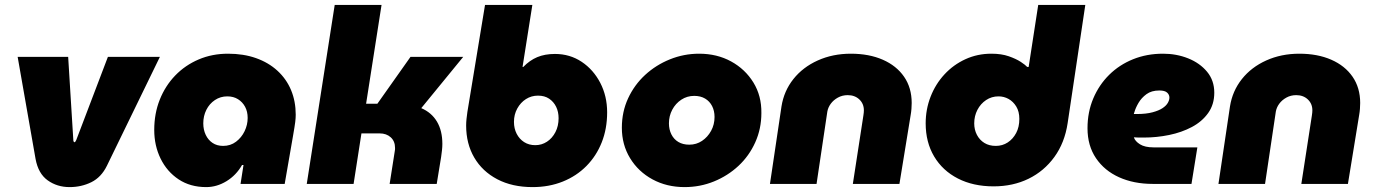

<svg xmlns="http://www.w3.org/2000/svg" viewBox="-20 -750 5602 783"><path d="M264 13Q213 13 174.5 -14.5Q136 -42 125 -102L52 -518H258L279 -179Q279 -175 280.5 -172.5Q282 -170 284 -170Q287 -170 291 -179L420 -518H632L416 -74Q393 -27 352.5 -7Q312 13 264 13Z M821 13Q756 13 708.5 -18.5Q661 -50 635 -103Q609 -156 609 -220Q609 -287 631.5 -343.5Q654 -400 694.5 -442Q735 -484 790 -507.5Q845 -531 910 -531Q973 -531 1024 -513Q1075 -495 1111.5 -461.5Q1148 -428 1167 -382.5Q1186 -337 1186 -282Q1186 -269 1184 -252.5Q1182 -236 1175 -196L1141 0H961L973 -77H967Q943 -35 903.5 -11Q864 13 821 13ZM890 -155Q920 -155 942.5 -172Q965 -189 977.5 -215Q990 -241 990 -269Q990 -295 979.5 -314.5Q969 -334 950.5 -345.5Q932 -357 907 -357Q879 -357 856.5 -342Q834 -327 821.5 -302Q809 -277 809 -247Q809 -221 819 -200Q829 -179 847 -167Q865 -155 890 -155Z M1231 0 1345 -730H1536L1473 -327H1519L1654 -518H1869L1698 -309Q1740 -291 1762 -254Q1784 -217 1784 -163Q1784 -151 1782.5 -137.5Q1781 -124 1779 -110L1761 0H1569L1590 -134Q1591 -138 1591 -141Q1591 -144 1591 -147Q1591 -174 1573.5 -190Q1556 -206 1528 -206H1454L1422 0Z M2152 13Q2069 13 2008 -19Q1947 -51 1914 -107.5Q1881 -164 1881 -238Q1881 -251 1882.5 -265Q1884 -279 1886 -293L1958 -730H2151L2111 -477H2114Q2140 -504 2171 -517Q2202 -530 2243 -530Q2304 -530 2352 -498Q2400 -466 2428 -412Q2456 -358 2456 -292Q2456 -225 2434 -169.5Q2412 -114 2371.5 -73Q2331 -32 2275 -9.5Q2219 13 2152 13ZM2163 -158Q2189 -158 2210.5 -172Q2232 -186 2245 -211Q2258 -236 2258 -268Q2258 -294 2248 -314.5Q2238 -335 2219.5 -347.5Q2201 -360 2174 -360Q2147 -360 2125 -346Q2103 -332 2089.5 -307.5Q2076 -283 2076 -253Q2076 -226 2087 -204.5Q2098 -183 2117.5 -170.5Q2137 -158 2163 -158Z M2772 13Q2699 13 2641 -18.5Q2583 -50 2549.5 -105Q2516 -160 2516 -229Q2516 -294 2541.5 -349Q2567 -404 2611 -444.5Q2655 -485 2712 -508Q2769 -531 2831 -531Q2904 -531 2961.5 -499.5Q3019 -468 3052.5 -413.5Q3086 -359 3085 -289Q3085 -225 3060 -169.5Q3035 -114 2991.5 -73.5Q2948 -33 2891.5 -10Q2835 13 2772 13ZM2791 -160Q2820 -160 2843 -175.5Q2866 -191 2880 -216.5Q2894 -242 2894 -273Q2894 -298 2884 -317.5Q2874 -337 2855.5 -348Q2837 -359 2811 -359Q2782 -359 2758.5 -343.5Q2735 -328 2721.5 -302.5Q2708 -277 2708 -247Q2708 -222 2718 -202Q2728 -182 2746.5 -171Q2765 -160 2791 -160Z M3120 0 3167 -316Q3177 -379 3215.5 -427.5Q3254 -476 3315 -503.5Q3376 -531 3450 -531Q3524 -531 3580 -506.5Q3636 -482 3667 -437Q3698 -392 3698 -330Q3698 -319 3697 -306Q3696 -293 3694 -282L3648 0H3458L3501 -279Q3502 -284 3502.5 -290.5Q3503 -297 3503 -300Q3503 -327 3484.5 -344.5Q3466 -362 3437 -362Q3415 -362 3397 -352Q3379 -342 3368 -327Q3357 -312 3354 -295L3310 0Z M4032 10Q3949 10 3886.5 -22Q3824 -54 3789.5 -112Q3755 -170 3755 -247Q3755 -304 3775 -355.5Q3795 -407 3831.5 -446.5Q3868 -486 3917 -508.5Q3966 -531 4023 -531Q4064 -531 4094 -520.5Q4124 -510 4143 -497.5Q4162 -485 4169 -477H4175L4214 -730H4406L4334 -248Q4322 -168 4280 -110Q4238 -52 4174.5 -21Q4111 10 4032 10ZM4041 -155Q4068 -155 4089.5 -169Q4111 -183 4124 -207.5Q4137 -232 4137 -265Q4137 -295 4124.5 -315.5Q4112 -336 4093 -346.5Q4074 -357 4052 -357Q4024 -357 4001.5 -342Q3979 -327 3966 -302Q3953 -277 3953 -247Q3953 -221 3964 -200Q3975 -179 3994.5 -167Q4014 -155 4041 -155Z M4681 0Q4604 0 4544 -27Q4484 -54 4449.5 -105Q4415 -156 4415 -227Q4415 -293 4438.5 -348.5Q4462 -404 4503.5 -445Q4545 -486 4601 -508.5Q4657 -531 4723 -531Q4778 -531 4825.5 -512Q4873 -493 4902.5 -457.5Q4932 -422 4932 -372Q4932 -324 4907 -289Q4882 -254 4840.5 -232Q4799 -210 4748 -199.5Q4697 -189 4644 -189Q4634 -189 4624 -189Q4614 -189 4604 -190Q4609 -174 4629 -161.5Q4649 -149 4684 -149H4863L4839 0ZM4604 -285Q4607 -285 4610 -285Q4613 -285 4616 -285Q4654 -285 4680 -292Q4706 -299 4721 -309Q4736 -319 4742.5 -330.5Q4749 -342 4749 -352Q4749 -364 4739.5 -372.5Q4730 -381 4708 -381Q4676 -381 4655.5 -366Q4635 -351 4623 -330.5Q4611 -310 4606 -292Q4605 -290 4604.5 -288Q4604 -286 4604 -285Z M4949 0 4996 -316Q5006 -379 5044.5 -427.5Q5083 -476 5144 -503.5Q5205 -531 5279 -531Q5353 -531 5409 -506.5Q5465 -482 5496 -437Q5527 -392 5527 -330Q5527 -319 5526 -306Q5525 -293 5523 -282L5477 0H5287L5330 -279Q5331 -284 5331.5 -290.5Q5332 -297 5332 -300Q5332 -327 5313.5 -344.5Q5295 -362 5266 -362Q5244 -362 5226 -352Q5208 -342 5197 -327Q5186 -312 5183 -295L5139 0Z"/></svg>

Font: MuseoModerno Thin Black
Style: Italic
Weight: 900
Italic angle: -9°
Version: Version 1.003